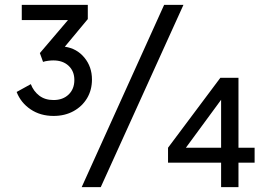

<svg xmlns="http://www.w3.org/2000/svg" viewBox="-20 -765 1109 785"><path d="M199 -291Q145 -291 105 -318Q65 -345 48 -389L106 -421Q117 -392 140.5 -374Q164 -356 199 -356Q237 -356 260.5 -378.5Q284 -401 284 -438Q284 -474 260.5 -496Q237 -518 198 -518Q189 -518 177 -516.5Q165 -515 156 -512L143 -548L258 -683H69V-745H339V-687L245 -574Q294 -567 325 -529.5Q356 -492 356 -440Q356 -397 336 -363.5Q316 -330 280.5 -310.5Q245 -291 199 -291ZM314 0 651 -745H730L392 0ZM1021 -161V-100H955V0H884V-100H667V-161L881 -447H955V-161ZM740 -161H884V-357Z"/></svg>

Font: Plus Jakarta Text Light
Style: Regular
Weight: 300
Designer: Gumpita Rahayu
Foundry: Tokotype Studio
Version: Version 1.000